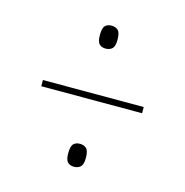

<svg xmlns="http://www.w3.org/2000/svg" viewBox="-76 -659 577 598"><g transform="rotate(15 212.5 -359.5)"><path d="M213 -513Q200 -513 192.5 -520.5Q185 -528 185 -549Q185 -572 192.5 -579.5Q200 -587 213 -587Q226 -587 234 -579.5Q242 -572 242 -549Q242 -528 234 -520.5Q226 -513 213 -513ZM50 -348V-368H375V-348ZM213 -132Q200 -132 192.5 -139.5Q185 -147 185 -168Q185 -191 192.5 -198.5Q200 -206 213 -206Q226 -206 234 -198.5Q242 -191 242 -168Q242 -147 234 -139.5Q226 -132 213 -132Z"/></g></svg>

Font: Noto Serif Display ExtraCondensed SemiBold
Style: Regular
Weight: 600
Width: 2
Designer: Monotype Design Team
Foundry: Monotype Imaging Inc.
Version: Version 2.009